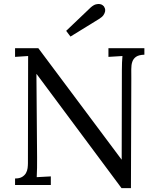

<svg xmlns="http://www.w3.org/2000/svg" viewBox="-20 -947 802 983"><path d="M650.4 16.1H602.1L168 -567.4H166.5L169.9 -139.2Q169.9 -113.3 169.7 -88.6Q169.4 -64 168 -40L240.2 -43.9V0H57.1V-33.2Q80.1 -33.2 93.3 -41.3Q106.4 -49.3 113 -61Q119.6 -72.8 121.3 -86.4Q123 -100.1 123 -111.8L124 -660.2L57.1 -655.8V-700.2H176.3L602.1 -130.4H603L604 -587.9Q604 -629.9 606.9 -660.2L535.2 -655.8V-700.2H719.2V-667Q690.9 -666 677 -656.5Q663.1 -647 657.5 -630.9Q651.9 -614.7 652.1 -592.8Q652.3 -570.8 652.3 -543.9ZM340.8 -759.8 318.8 -789.1 444.8 -909.2Q459.5 -921.9 471.4 -924.8Q483.4 -927.7 491.9 -926Q500.5 -924.3 505.6 -920.2Q510.7 -916 512.2 -914.1Q514.6 -910.6 517.1 -904.1Q519.5 -897.5 518.1 -888.7Q516.6 -879.9 509.8 -869.6Q502.9 -859.4 485.8 -849.1Z"/></svg>

Font: Lora
Style: Regular
Weight: 400
Designer: Olga Karpushina, Alexei Vanyashin
Foundry: Cyreal (www.cyreal.org, a@cyreal.org)
Version: Version 1.014